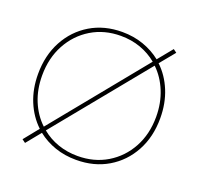

<svg xmlns="http://www.w3.org/2000/svg" viewBox="-127 -858 1053 1016"><g transform="rotate(20 399.0 -350.0)"><path d="M114 18 95 4 162 -79Q111 -127 82.5 -196Q54 -265 54 -349Q54 -454 98 -535.5Q142 -617 219.5 -663.5Q297 -710 398 -710Q462 -710 517.5 -690.5Q573 -671 617 -636L684 -718L703 -704L634 -620Q685 -572 713.5 -502.5Q742 -433 742 -349Q742 -244 698 -163Q654 -82 576.5 -36Q499 10 398 10Q334 10 279 -9Q224 -28 180 -63ZM77 -349Q77 -271 103.5 -206.5Q130 -142 178 -97L602 -617Q561 -651 509.5 -669.5Q458 -688 398 -688Q305 -688 232.5 -644Q160 -600 118.5 -523.5Q77 -447 77 -349ZM398 -12Q491 -12 563.5 -55.5Q636 -99 677.5 -175Q719 -251 719 -349Q719 -426 692.5 -491Q666 -556 619 -601L195 -82Q236 -48 287.5 -30Q339 -12 398 -12Z"/></g></svg>

Font: Lexend Thin
Style: Regular
Weight: 100
Designer: Bonnie Shaver-Troup, Thomas Jockin
Foundry: Lexend
Version: Version 1.007; ttfautohint (v1.8.3)